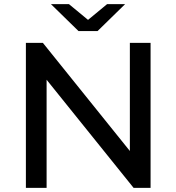

<svg xmlns="http://www.w3.org/2000/svg" viewBox="-20 -907 852 927"><path d="M105 0V-700H187L607 -178V-700H707V0H625L205 -522V0ZM359 -757 226 -887H313L405 -811L497 -887H584L451 -757Z"/></svg>

Font: Montserrat Z Med
Style: Regular
Weight: 500
Designer: Julieta Ulanovsky
Foundry: Julieta Ulanovsky
Version: Version 8.000